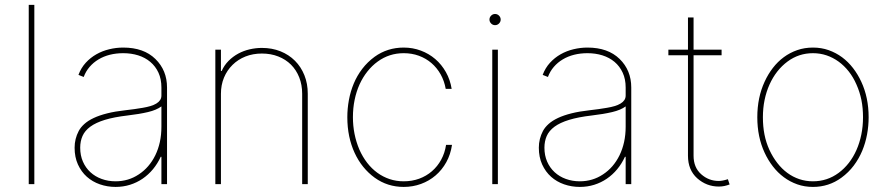

<svg xmlns="http://www.w3.org/2000/svg" viewBox="-20 -747 3608 779"><path d="M119.3 -727.3V0H96.6V-727.3Z M299.4 -215.6Q307.5 -230.8 322.4 -244.1Q337.4 -257.5 360.3 -268.3Q383.2 -279.1 415 -287.1Q446.7 -295.1 488.6 -299.7Q507.8 -301.8 525.2 -304.3Q542.6 -306.8 559.7 -309.7Q576.3 -312.5 590.2 -316.6Q604 -320.7 614 -326.7Q623.9 -332.7 629.4 -340.7Q634.9 -348.7 634.9 -359.4V-392Q634.9 -426.1 622.9 -452.2Q610.8 -478.3 589.8 -495.9Q568.9 -513.5 540.7 -522.4Q512.4 -531.2 480.1 -531.2Q451.3 -531.2 426 -524.9Q400.6 -518.5 379.8 -506Q359 -493.6 343.6 -475.7Q328.1 -457.7 319.6 -434.7L298.3 -443.2Q308.9 -471.6 327.9 -492.4Q346.9 -513.1 371.1 -526.8Q395.2 -540.5 423.3 -547.2Q451.3 -554 480.1 -554Q563.2 -554 610.4 -507.8Q657.7 -461.6 657.7 -392V0H634.9V-110.8H632.1Q619.3 -83.1 600.7 -60.5Q582 -38 558.6 -22Q535.2 -6 507.5 2.7Q479.8 11.4 448.9 11.4Q415.5 11.4 385.3 0.9Q355.1 -9.6 332.4 -29.8Q309.7 -50.1 296.2 -79.7Q282.7 -109.4 282.7 -147.7Q282.7 -183.9 299.4 -215.6ZM305.4 -147.7Q305.4 -116.5 316.4 -91.3Q327.4 -66.1 346.8 -48.3Q366.1 -30.5 392.4 -21Q418.7 -11.4 448.9 -11.4Q501.1 -11.4 543 -39.4Q564.3 -53.3 581.1 -72.8Q598 -92.3 610.1 -117Q622.2 -141.7 628.6 -170.8Q634.9 -199.9 634.9 -233V-315.3Q614.7 -300.4 580.3 -292.3Q545.8 -284.1 497.2 -278.4Q442.5 -272 405.5 -260.7Q368.6 -249.3 346.4 -233Q324.2 -216.6 314.8 -195.3Q305.4 -174 305.4 -147.7Z M876.4 -545.5V-458.8H879.3Q889.9 -482.6 907.5 -500.2Q925.1 -517.8 946.7 -529.5Q968.4 -541.2 993.1 -546.9Q1017.8 -552.6 1042.6 -552.6Q1083.8 -552.6 1117.9 -538.9Q1152 -525.2 1176.7 -500.5Q1201.3 -475.9 1215 -441.8Q1228.7 -407.7 1228.7 -366.5V0H1206V-366.5Q1206 -402.7 1194.1 -432.9Q1182.2 -463.1 1160.7 -484.6Q1139.2 -506 1109 -517.9Q1078.8 -529.8 1042.6 -529.8Q1006.4 -529.8 976 -517.8Q945.7 -505.7 923.5 -483.8Q901.3 -462 888.8 -432.2Q876.4 -402.3 876.4 -366.5V0H853.7V-545.5Z M1389.2 -271.3Q1389.2 -306.5 1395.6 -341.3Q1402 -376.1 1415.3 -408Q1428.6 -440 1449.8 -467.7Q1470.9 -495.4 1500 -516.7Q1551.8 -554 1617.9 -554Q1654.8 -554 1687.5 -541.7Q1720.2 -529.5 1745.9 -507.5Q1771.7 -485.4 1789.1 -454.5Q1806.5 -423.7 1812.5 -386.4H1788.4Q1782.7 -418.7 1767.8 -445.3Q1752.8 -471.9 1730.5 -491.1Q1708.1 -510.3 1679.5 -520.8Q1650.9 -531.2 1617.9 -531.2Q1559.3 -531.2 1512.8 -497.5Q1489.3 -480.5 1470.7 -457Q1452.1 -433.6 1438.9 -404.7Q1425.8 -375.7 1418.9 -342.2Q1411.9 -308.6 1411.9 -271.3Q1411.9 -201.7 1438.2 -139.9Q1451.3 -110.4 1469.6 -86.6Q1487.9 -62.9 1510.8 -46.2Q1533.7 -29.5 1560.7 -20.4Q1587.7 -11.4 1617.9 -11.4Q1651.6 -11.4 1680.8 -22Q1709.9 -32.7 1732.4 -52.2Q1755 -71.7 1769.9 -98.9Q1784.8 -126.1 1789.8 -159.1H1813.9Q1808.2 -120.4 1790.8 -89Q1773.4 -57.5 1747.3 -35.2Q1721.2 -12.8 1688 -0.7Q1654.8 11.4 1617.9 11.4Q1552.2 11.4 1500.4 -25.9Q1474.4 -44.7 1453.8 -70.1Q1433.2 -95.5 1418.9 -126.6Q1404.5 -157.7 1396.8 -194.1Q1389.2 -230.5 1389.2 -271.3Z M1977.3 0V-545.5H2000V0ZM1965.9 -667.6Q1965.9 -676.8 1972.7 -683.6Q1979.4 -690.3 1988.6 -690.3Q1997.9 -690.3 2004.6 -683.6Q2011.4 -676.8 2011.4 -667.6Q2011.4 -658.4 2004.6 -651.6Q1997.9 -644.9 1988.6 -644.9Q1979.4 -644.9 1972.7 -651.6Q1965.9 -658.4 1965.9 -667.6Z M2182.9 -215.6Q2191.1 -230.8 2206 -244.1Q2220.9 -257.5 2243.8 -268.3Q2266.7 -279.1 2298.5 -287.1Q2330.3 -295.1 2372.2 -299.7Q2391.3 -301.8 2408.7 -304.3Q2426.1 -306.8 2443.2 -309.7Q2459.9 -312.5 2473.7 -316.6Q2487.6 -320.7 2497.5 -326.7Q2507.5 -332.7 2513 -340.7Q2518.5 -348.7 2518.5 -359.4V-392Q2518.5 -426.1 2506.4 -452.2Q2494.3 -478.3 2473.4 -495.9Q2452.4 -513.5 2424.2 -522.4Q2396 -531.2 2363.6 -531.2Q2334.9 -531.2 2309.5 -524.9Q2284.1 -518.5 2263.3 -506Q2242.5 -493.6 2227.1 -475.7Q2211.6 -457.7 2203.1 -434.7L2181.8 -443.2Q2192.5 -471.6 2211.5 -492.4Q2230.5 -513.1 2254.6 -526.8Q2278.8 -540.5 2306.8 -547.2Q2334.9 -554 2363.6 -554Q2446.7 -554 2494 -507.8Q2541.2 -461.6 2541.2 -392V0H2518.5V-110.8H2515.6Q2502.8 -83.1 2484.2 -60.5Q2465.6 -38 2442.1 -22Q2418.7 -6 2391 2.7Q2363.3 11.4 2332.4 11.4Q2299 11.4 2268.8 0.9Q2238.6 -9.6 2215.9 -29.8Q2193.2 -50.1 2179.7 -79.7Q2166.2 -109.4 2166.2 -147.7Q2166.2 -183.9 2182.9 -215.6ZM2188.9 -147.7Q2188.9 -116.5 2199.9 -91.3Q2210.9 -66.1 2230.3 -48.3Q2249.6 -30.5 2275.9 -21Q2302.2 -11.4 2332.4 -11.4Q2384.6 -11.4 2426.5 -39.4Q2447.8 -53.3 2464.7 -72.8Q2481.5 -92.3 2493.6 -117Q2505.7 -141.7 2512.1 -170.8Q2518.5 -199.9 2518.5 -233V-315.3Q2498.2 -300.4 2463.8 -292.3Q2429.3 -284.1 2380.7 -278.4Q2326 -272 2289.1 -260.7Q2252.1 -249.3 2229.9 -233Q2207.7 -216.6 2198.3 -195.3Q2188.9 -174 2188.9 -147.7Z M2691.8 -522.7V-545.5H2771.3V-676.1H2794V-545.5H2907.7V-522.7H2794V-115.1Q2794 -67.5 2824.9 -40.1Q2855.5 -12.8 2896.3 -12.8Q2911.2 -12.8 2933.2 -19.9L2940.3 1.4Q2929.7 5.3 2919.4 7.6Q2909.1 9.9 2896.3 9.9Q2846.6 9.9 2808.6 -23.8Q2771.3 -57.5 2771.3 -115.1V-522.7Z M3082.4 -415.8Q3096.2 -446 3115.8 -471.4Q3135.3 -496.8 3160.2 -515.1Q3185 -533.4 3214.7 -543.7Q3244.3 -554 3278.4 -554Q3312.5 -554 3342.2 -543.5Q3371.8 -533 3396.7 -514.6Q3421.5 -496.1 3441.1 -470.7Q3460.6 -445.3 3474.4 -415.5Q3504.3 -351.6 3504.3 -271.3Q3504.3 -236.2 3497.9 -201.5Q3491.5 -166.9 3478.2 -134.9Q3464.8 -103 3443.9 -75.1Q3422.9 -47.2 3393.8 -25.9Q3342.7 11.4 3278.4 11.4Q3244.3 11.4 3214.7 0.9Q3185 -9.6 3160.2 -28.1Q3135.3 -46.5 3115.8 -71.9Q3096.2 -97.3 3082.4 -127.1Q3052.6 -191.1 3052.6 -271.3Q3052.6 -351.6 3082.4 -415.8ZM3101.9 -138.5Q3115.4 -109.4 3133.7 -85.8Q3152 -62.1 3174.4 -45.6Q3196.7 -29.1 3223 -20.2Q3249.3 -11.4 3278.4 -11.4Q3336.3 -11.4 3382.5 -45.5Q3405.5 -62.5 3423.8 -85.9Q3442.1 -109.4 3454.9 -138.3Q3467.7 -167.3 3474.6 -200.8Q3481.5 -234.4 3481.5 -271.3Q3481.5 -308.9 3475 -341.4Q3468.4 -373.9 3454.9 -404.1Q3442.1 -433.6 3423.7 -457Q3405.2 -480.5 3382.5 -497Q3359.7 -513.5 3333.5 -522.4Q3307.2 -531.2 3278.4 -531.2Q3220.9 -531.2 3175.1 -497.2Q3152 -480.1 3133.5 -456.5Q3115.1 -432.9 3102.1 -403.9Q3089.1 -375 3082.2 -341.6Q3075.3 -308.2 3075.3 -271.3Q3075.3 -233.7 3081.7 -201.2Q3088.1 -168.7 3101.9 -138.5Z"/></svg>

Font: Inter P Thin
Style: Regular
Weight: 100
Designer: Rasmus Andersson
Foundry: rsms
Version: Version 3.018;git-588b23468